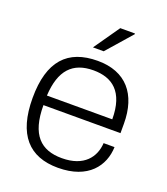

<svg xmlns="http://www.w3.org/2000/svg" viewBox="-135 -818 806 925"><g transform="rotate(20 268.0 -355.5)"><path d="M230 -591H285L398 -720L397 -723H322ZM269 12C425 12 489 -79 492 -175H436C432 -103 385 -38 271 -38C164 -38 101 -95 101 -248H496V-296C496 -447 420 -538 275 -538C121 -538 40 -452 40 -263C40 -74 122 12 269 12ZM101 -297C108 -429 165 -488 271 -488C367 -488 436 -439 436 -297Z"/></g></svg>

Font: Archivo ExtraLight
Style: Regular
Weight: 200
Designer: Hector Gatti
Foundry: Omnibus-Type
Version: Version 2.001